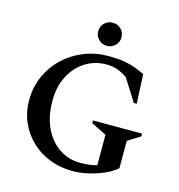

<svg xmlns="http://www.w3.org/2000/svg" viewBox="-124 -966 1009 1084"><g transform="rotate(15 380.5 -424.0)"><path d="M398 10Q326 10 264 -14Q202 -38 156 -82Q110 -126 84 -185Q58 -244 58 -314Q58 -391 87.5 -456Q117 -521 168 -569Q219 -617 285.5 -643.5Q352 -670 426 -670Q479 -670 516.5 -664Q554 -658 583.5 -647Q613 -636 642 -622L650 -451H633L551 -581Q517 -603 490 -612Q463 -621 428 -621Q360 -621 305 -586Q250 -551 218 -489Q186 -427 186 -346Q186 -252 218.5 -185Q251 -118 305.5 -82Q360 -46 427 -46Q450 -46 475 -48.5Q500 -51 525 -58V-236L436 -280V-296H723V-280L650 -234V-74Q620 -48 577 -29.5Q534 -11 487.5 -0.5Q441 10 398 10ZM402 -723Q374 -723 354 -742.5Q334 -762 334 -791Q334 -820 354 -839Q374 -858 402 -858Q430 -858 450 -839Q470 -820 470 -791Q470 -762 450 -742.5Q430 -723 402 -723Z"/></g></svg>

Font: Spectral SemiBold
Style: Regular
Weight: 600
Designer: Jean-Baptiste Levee
Foundry: Production Type
Version: Version 2.001